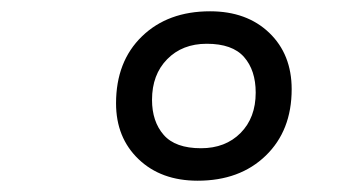

<svg xmlns="http://www.w3.org/2000/svg" viewBox="-20 -716 640 340"><path d="M330 -396Q265.2 -396 225.4 -434.1Q185.5 -472.2 185.5 -533Q185.5 -607.2 231.4 -651.6Q277.2 -696 352 -696Q417 -696 456.8 -657.9Q496.5 -619.8 496.5 -558Q496.5 -484.8 450.6 -440.4Q404.8 -396 330 -396ZM335.9 -453.5Q379.2 -453.5 406 -480.5Q432.8 -507.5 432.8 -552Q432.8 -591.6 412.1 -615.1Q391.5 -638.5 346.1 -638.5Q302.8 -638.5 276 -611.1Q249.2 -583.8 249.2 -539.2Q249.2 -500.8 269.9 -477.1Q290.5 -453.5 335.9 -453.5Z"/></svg>

Font: Chivo Mono Medium
Style: Italic
Weight: 500
Italic angle: -8.05°
Monospace: yes
Designer: Hector Gatti
Foundry: Omnibus-Type
Version: Version 1.008